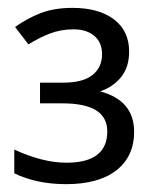

<svg xmlns="http://www.w3.org/2000/svg" viewBox="-20 -743 387 485"><path d="M306.2 -612.8Q306.2 -573.7 286.1 -548.6Q266.1 -523.4 232.9 -512.2Q318.8 -489.3 318.8 -410.2Q318.8 -347.7 273.9 -312.7Q229 -277.8 147 -277.8Q72.8 -277.8 16.1 -305.2V-365.2Q87.9 -332 147.9 -332Q251 -332 251 -411.1Q251 -481.9 138.2 -481.9H81.1V-534.2H139.2Q189.5 -534.2 213.6 -553.5Q237.8 -572.8 237.8 -606Q237.8 -635.7 218.3 -652.3Q198.7 -668.9 166 -668.9Q133.8 -668.9 106.4 -658.4Q79.1 -647.9 51.8 -630.9L18.1 -674.8Q48.8 -696.8 83 -710Q117.2 -723.1 163.1 -723.1Q229.5 -723.1 267.8 -694.1Q306.2 -665 306.2 -612.8Z"/></svg>

Font: Zoram GWebM
Style: Regular
Weight: 400
Foundry: Ascender Corporation
Version: Version 1.000